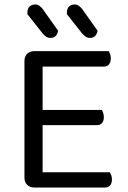

<svg xmlns="http://www.w3.org/2000/svg" viewBox="-20 -836 571 856"><path d="M133 0Q113 0 101 -12Q89 -24 89 -44V-564Q89 -584 101 -596Q113 -608 133 -608H465Q468 -603 471 -594.5Q474 -586 474 -576Q474 -559 466 -549Q458 -539 443 -539H170V-346H434Q437 -341 440 -332.5Q443 -324 443 -314Q443 -297 435 -287.5Q427 -278 412 -278H170V-68H470Q473 -63 476 -55Q479 -47 479 -36Q479 -19 471 -9.5Q463 0 448 0ZM102 -773V-777Q102 -798 112 -807Q122 -816 137 -816Q148 -816 156.5 -809.5Q165 -803 171 -795L239 -699Q233 -667 205 -667Q194 -667 185 -673Q176 -679 170 -687ZM278 -773V-777Q278 -797 287.5 -806.5Q297 -816 313 -816Q324 -816 332.5 -809.5Q341 -803 347 -795L415 -699Q409 -667 381 -667Q370 -667 361.5 -673Q353 -679 346 -687Z"/></svg>

Font: Baloo Chettan 2
Style: Regular
Weight: 400
Designer: Maithili Shingre, Unnati Kotecha and Ek Type
Foundry: Ek Type
Version: Version 1.640;hotconv 1.0.111;makeotfexe 2.5.65597; ttfautoh